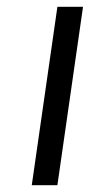

<svg xmlns="http://www.w3.org/2000/svg" viewBox="-20 -542 263 562"><path d="M73 0 148 -522H223L148 0Z"/></svg>

Font: Lexend Light
Style: Italic
Weight: 300
Italic angle: -8.13011°
Designer: Bonnie Shaver-Troup, Thomas Jockin
Foundry: Lexend
Version: Version 1.007